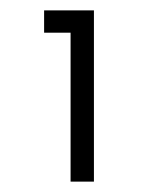

<svg xmlns="http://www.w3.org/2000/svg" viewBox="-20 -678 298 370"><path d="M65 -658H161V-328H116V-615H65Z"/></svg>

Font: Josefin Sans Thin Light
Style: Regular
Weight: 300
Version: Version 2.000